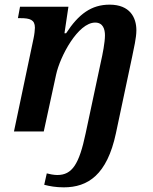

<svg xmlns="http://www.w3.org/2000/svg" viewBox="-20 -565 658 825"><path d="M254 240C358 240 440 186 478 8L548 -322C555 -357 566 -402 566 -435C566 -490 538 -545 451 -545C373 -545 318 -505 264 -422H257L274 -536H66L57 -487H68C109 -487 130 -480 130 -446C130 -438 128 -417 124 -399L40 0H168L221 -244C238 -323 315 -468 389 -468C423 -468 431 -439 431 -413C431 -383 421 -332 413 -297L348 8C320 141 290 187 226 187C212 187 191 183 181 180L170 229C193 235 220 240 254 240Z"/></svg>

Font: Noto Serif SemiBold
Style: Italic
Weight: 600
Italic angle: -12°
Designer: Monotype Design Team
Foundry: Monotype Imaging Inc.
Version: Version 2.014